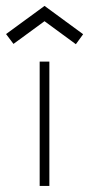

<svg xmlns="http://www.w3.org/2000/svg" viewBox="-72 -614 294 634"><path d="M59 0V-410.5H91V0ZM178.5 -468 75 -544 -27.5 -469 -52 -501.5 75 -594.5 202.5 -501Z"/></svg>

Font: League Spartan Thin
Style: Regular
Weight: 100
Foundry: The League of Moveable Type
Version: Version 2.002